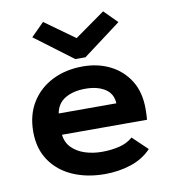

<svg xmlns="http://www.w3.org/2000/svg" viewBox="-81 -775 762 856"><g transform="rotate(-10 300.0 -347.0)"><path d="M326 11Q245 11 181 -17Q117 -45 80 -99Q43 -153 43 -230Q43 -307 78 -363Q113 -419 173.5 -449Q234 -479 311 -479Q379 -479 434 -451.5Q489 -424 521.5 -372Q554 -320 554 -245Q554 -234 553.5 -220Q553 -206 552 -195H167Q171 -159 194.5 -135.5Q218 -112 253.5 -100.5Q289 -89 331 -89Q370 -89 407 -97.5Q444 -106 470 -129L537 -65Q499 -25 443.5 -7Q388 11 326 11ZM169 -291H430Q428 -335 393.5 -357Q359 -379 305 -379Q250 -379 213.5 -357.5Q177 -336 169 -291ZM171 -705 306 -608 443 -705 502 -646 330 -517H284L112 -646Z"/></g></svg>

Font: Inconsolata Expanded ExtraBold
Style: Regular
Weight: 800
Width: 7
Monospace: yes
Designer: Raph Levien, Cyreal, Brenton Simpson
Foundry: Raph Levien, Cyreal, Google
Version: Version 3.001; ttfautohint (v1.8.2.53-6de2)